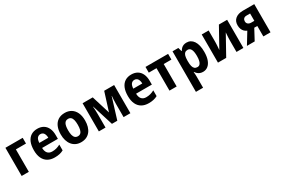

<svg xmlns="http://www.w3.org/2000/svg" viewBox="106 -1771 4750 3226"><g transform="rotate(-30 2481.0 -158.5)"><path d="M402.8 -546.4V-435.5H206.5V0H67.4V-546.4Z M688.5 -556.2Q757.3 -556.2 805.9 -526.6Q854.5 -497.1 880.4 -441.7Q906.2 -386.2 906.2 -308.6V-235.8H600.1Q601.6 -168.5 632.1 -133.5Q662.6 -98.6 720.2 -98.6Q763.7 -98.6 800.8 -108.6Q837.9 -118.7 878.4 -140.1V-28.3Q841.8 -8.8 801.3 0.5Q760.7 9.8 707.5 9.8Q628.9 9.8 573.7 -22.5Q518.6 -54.7 489.5 -116.9Q460.4 -179.2 460.4 -269.5Q460.4 -363.8 487.8 -427.5Q515.1 -491.2 566.2 -523.7Q617.2 -556.2 688.5 -556.2ZM690.4 -452.1Q652.8 -452.1 628.9 -423.8Q605 -395.5 602.1 -332.5H776.4Q775.9 -368.7 766.4 -395.5Q756.8 -422.4 737.8 -437.3Q718.8 -452.1 690.4 -452.1Z M1457 -274.4Q1457 -211.9 1442.1 -159.9Q1427.2 -107.9 1397.5 -69.8Q1367.7 -31.7 1323.2 -11Q1278.8 9.8 1219.7 9.8Q1164.1 9.8 1120.6 -10.7Q1077.1 -31.2 1046.6 -69.1Q1016.1 -106.9 1000.2 -159.2Q984.4 -211.4 984.4 -274.4Q984.4 -361.3 1011.5 -424.6Q1038.6 -487.8 1091.3 -522.2Q1144 -556.6 1222.2 -556.6Q1292 -556.6 1345 -523.9Q1397.9 -491.2 1427.5 -428.5Q1457 -365.7 1457 -274.4ZM1126.5 -273.4Q1126.5 -218.3 1136.2 -180.7Q1146 -143.1 1167 -124Q1188 -105 1221.2 -105Q1254.4 -105 1274.9 -124Q1295.4 -143.1 1304.9 -180.9Q1314.5 -218.8 1314.5 -274.4Q1314.5 -330.6 1304.9 -367.4Q1295.4 -404.3 1274.7 -422.9Q1253.9 -441.4 1220.7 -441.4Q1170.9 -441.4 1148.7 -399.9Q1126.5 -358.4 1126.5 -273.4Z M2176.8 -546.4V0H2044.9V-260.3Q2044.9 -295.4 2046.9 -333.3Q2048.8 -371.1 2052.2 -406.7H2048.8L1922.9 0H1818.8L1691.4 -407.2H1687.5Q1690.9 -371.6 1692.6 -334.5Q1694.3 -297.4 1694.3 -258.3V0H1564.9V-546.4H1761.7L1871.6 -190.9L1983.9 -546.4Z M2511.7 -556.2Q2580.6 -556.2 2629.2 -526.6Q2677.7 -497.1 2703.6 -441.7Q2729.5 -386.2 2729.5 -308.6V-235.8H2423.3Q2424.8 -168.5 2455.3 -133.5Q2485.8 -98.6 2543.5 -98.6Q2586.9 -98.6 2624 -108.6Q2661.1 -118.7 2701.7 -140.1V-28.3Q2665 -8.8 2624.5 0.5Q2584 9.8 2530.8 9.8Q2452.1 9.8 2397 -22.5Q2341.8 -54.7 2312.7 -116.9Q2283.7 -179.2 2283.7 -269.5Q2283.7 -363.8 2311 -427.5Q2338.4 -491.2 2389.4 -523.7Q2440.4 -556.2 2511.7 -556.2ZM2513.7 -452.1Q2476.1 -452.1 2452.1 -423.8Q2428.2 -395.5 2425.3 -332.5H2599.6Q2599.1 -368.7 2589.6 -395.5Q2580.1 -422.4 2561 -437.3Q2542 -452.1 2513.7 -452.1Z M3224.1 -435.5H3074.7V0H2935.1V-435.5H2785.2V-546.4H3224.1Z M3585 -556.6Q3669.4 -556.6 3718.8 -483.6Q3768.1 -410.6 3768.1 -272.9Q3768.1 -182.6 3745.4 -119.6Q3722.7 -56.6 3681.4 -23.4Q3640.1 9.8 3585 9.8Q3552.7 9.8 3527.3 0.2Q3502 -9.3 3482.9 -26.1Q3463.9 -43 3449.2 -65.9H3442.9Q3446.3 -40.5 3447.5 -18.8Q3448.7 2.9 3448.7 20.5V240.2H3309.6V-546.4H3422.4L3442.4 -475.1H3449.2Q3464.8 -502.4 3484.1 -520.5Q3503.4 -538.6 3528.3 -547.6Q3553.2 -556.6 3585 -556.6ZM3540.5 -441.9Q3507.8 -441.9 3487.8 -425.5Q3467.8 -409.2 3458.5 -375.5Q3449.2 -341.8 3448.7 -289.1V-267.6Q3448.7 -213.9 3457.8 -178.2Q3466.8 -142.6 3487.3 -124.8Q3507.8 -106.9 3541.5 -106.9Q3570.3 -106.9 3589.1 -125.7Q3607.9 -144.5 3617.2 -181.6Q3626.5 -218.8 3626.5 -273.4Q3626.5 -357.9 3605.5 -399.9Q3584.5 -441.9 3540.5 -441.9Z M4010.3 -546.4V-330.1Q4010.3 -312.5 4009.5 -291.3Q4008.8 -270 4007.3 -248.3Q4005.9 -226.6 4004.2 -206.5Q4002.4 -186.5 4001 -171.4L4209.5 -546.4H4369.1V0H4235.4V-219.2Q4235.4 -244.6 4236.8 -272.9Q4238.3 -301.3 4240.2 -327.9Q4242.2 -354.5 4243.7 -374.5L4035.6 0H3876V-546.4Z M4588.4 0H4438L4571.3 -218.8Q4543 -230 4521 -251.2Q4499 -272.5 4486.6 -304.2Q4474.1 -335.9 4474.1 -377.4Q4474.1 -459 4528.8 -502.7Q4583.5 -546.4 4674.8 -546.4H4895.5V0H4756.3V-203.1H4697.3ZM4612.8 -374.5Q4612.8 -341.3 4635.5 -322Q4658.2 -302.7 4696.8 -302.7H4756.3V-444.8H4687Q4649.9 -444.8 4631.3 -425Q4612.8 -405.3 4612.8 -374.5Z"/></g></svg>

Font: Open Sans SemiCondensed
Style: Bold
Weight: 700
Width: 4
Designer: Monotype Design Team
Foundry: Monotype Imaging Inc.
Version: Version 3.003